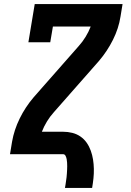

<svg xmlns="http://www.w3.org/2000/svg" viewBox="-20 -755 640 940"><path d="M298 165Q300 156 301 147.5Q302 139 303.5 130Q305 121 306 112Q307 103 307.5 94Q308 85 308.5 76.5Q309 68 309 59Q309 50 308.5 41.5Q308 33 306.5 24.5Q305 16 301 8Q297 0 289 0H29L39 -61Q49 -119 76.5 -175Q104 -231 145 -279L365 -529Q384 -550 399 -574.5Q414 -599 424 -625H239L226 -548H119L150 -735H580L570 -674Q561 -616 533 -560Q505 -504 464 -456L244 -206Q225 -185 210 -160.5Q195 -136 185 -110H289Q312 -110 334 -104.5Q356 -99 374 -86.5Q392 -74 404.5 -56Q417 -38 424.5 -17Q432 4 435.5 26Q439 48 439.5 71.5Q440 95 437.5 118.5Q435 142 431 165Z"/></svg>

Font: Iosevka Curly Slab XBdExObl
Style: Regular
Weight: 800
Width: 7
Italic angle: -9°
Monospace: yes
Designer: Belleve Invis
Foundry: Belleve Invis
Version: Version 11.1.0; ttfautohint (v1.8.3)